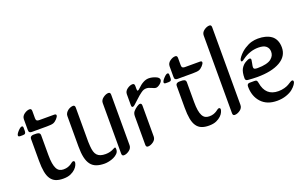

<svg xmlns="http://www.w3.org/2000/svg" viewBox="-87 -1149 2491 1563"><g transform="rotate(-20 1159.0 -367.5)"><path d="M193.8 -377.9V-207Q193.8 -165 198.7 -136Q203.6 -106.9 213.1 -88.9Q222.7 -70.8 237.1 -63Q251.5 -55.2 271 -55.2Q293.9 -55.2 309.3 -60.8Q324.7 -66.4 335 -73Q345.2 -79.6 352.1 -85.2Q358.9 -90.8 365.7 -90.8Q372.1 -90.8 375 -87.2Q377.9 -83.5 377.9 -77.6Q377.9 -69.3 371.3 -54Q364.7 -38.6 349.1 -23.2Q333.5 -7.8 307.9 3.7Q282.2 15.1 243.7 15.1Q206.1 15.1 179.9 4.4Q153.8 -6.3 137.2 -30.5Q120.6 -54.7 113.3 -93.5Q106 -132.3 106 -189V-377.9Q106 -388.7 110.6 -394.3Q115.2 -399.9 122.3 -402.3Q129.4 -404.8 137 -404.8Q144.5 -404.8 150.4 -404.8Q159.2 -404.8 167.2 -404.1Q175.3 -403.3 181.2 -400.6Q187 -397.9 190.4 -392.6Q193.8 -387.2 193.8 -377.9ZM80.6 -483.9V-456.1Q80.6 -443.8 75.2 -437Q69.8 -430.2 54.7 -430.2H31.7Q14.6 -430.2 14.6 -440.9Q14.6 -454.1 35.9 -477.1Q57.1 -500 69.8 -500Q80.6 -500 80.6 -483.9ZM193.8 -588.9V-525.9Q193.8 -510.7 200.7 -505.4Q207.5 -500 219.7 -500H350.6Q367.7 -500 367.7 -488.8Q367.7 -477.1 351.3 -459.5Q335 -441.9 318.8 -436Q303.2 -430.2 262.7 -430.2H131.8Q119.6 -430.2 112.8 -435.5Q106 -440.9 106 -456.1V-548.3Q106 -575.2 129.9 -592.5Q153.8 -609.9 176.8 -609.9Q193.8 -609.9 193.8 -588.9Z M602.5 15.1Q561.5 15.1 532 4.6Q502.4 -5.9 483.9 -30Q465.3 -54.2 456.5 -92.8Q447.8 -131.3 447.8 -188V-453.1Q447.8 -466.3 454.8 -477.8Q461.9 -489.3 472.4 -497.6Q482.9 -505.9 495.4 -510.5Q507.8 -515.1 518.6 -515.1Q535.6 -515.1 535.6 -494.1V-196.8L537.6 -159.2Q539.6 -131.3 545.4 -111.6Q551.3 -91.8 563 -79.3Q574.7 -66.9 592.5 -61Q610.4 -55.2 635.7 -55.2Q676.3 -55.2 709.5 -74.2Q718.8 -79.6 721.7 -79.6Q726.1 -79.6 727.8 -76.2Q729.5 -72.8 729.5 -61.5Q729.5 -41 715.3 -26.6Q701.2 -12.2 681.2 -2.9Q661.1 6.3 639.4 10.7Q617.7 15.1 602.5 15.1ZM842.3 -494.1V-56.6Q842.3 -30.3 818.1 -12.7Q793.9 4.9 771.5 4.9Q754.4 4.9 754.4 -16.1V-453.6Q754.4 -479 778.8 -497.1Q803.2 -515.1 825.2 -515.1Q842.3 -515.1 842.3 -494.1Z M963.4 -16.1V-262.2Q963.4 -289.6 976.6 -304.2Q989.7 -319.3 1007.8 -331.8Q1025.9 -344.2 1036.1 -344.2Q1051.3 -344.2 1051.3 -323.2V-56.6Q1051.3 -29.8 1027.3 -12.5Q1003.4 4.9 980.5 4.9Q963.4 4.9 963.4 -16.1ZM1173.3 -515.1Q1201.2 -515.1 1231.7 -502.9Q1262.2 -490.7 1262.2 -471.2Q1262.2 -455.6 1241.7 -438.7Q1221.2 -421.9 1205.6 -421.9Q1192.4 -421.9 1168.5 -434.1Q1146 -444.8 1127.4 -444.8Q1115.7 -444.8 1105 -441.2Q1094.2 -437.5 1080.1 -427Q1065.9 -416.5 1056.9 -408.9Q1047.9 -401.4 1026.1 -381.1Q1004.4 -360.8 992.2 -350.1Q981.4 -340.8 974.1 -340.8Q963.4 -340.8 963.4 -358.9V-453.6Q963.4 -480 987.5 -497.6Q1011.7 -515.1 1034.2 -515.1Q1051.3 -515.1 1051.3 -494.1V-466.8Q1051.3 -451.2 1058.1 -451.2Q1063.5 -451.2 1075.2 -462.9Q1127.4 -515.1 1173.3 -515.1Z M1456.1 -377.9V-207Q1456.1 -165 1460.9 -136Q1465.8 -106.9 1475.3 -88.9Q1484.9 -70.8 1499.3 -63Q1513.7 -55.2 1533.2 -55.2Q1556.2 -55.2 1571.5 -60.8Q1586.9 -66.4 1597.2 -73Q1607.4 -79.6 1614.3 -85.2Q1621.1 -90.8 1627.9 -90.8Q1634.3 -90.8 1637.2 -87.2Q1640.1 -83.5 1640.1 -77.6Q1640.1 -69.3 1633.5 -54Q1627 -38.6 1611.3 -23.2Q1595.7 -7.8 1570.1 3.7Q1544.4 15.1 1505.9 15.1Q1468.3 15.1 1442.1 4.4Q1416 -6.3 1399.4 -30.5Q1382.8 -54.7 1375.5 -93.5Q1368.2 -132.3 1368.2 -189V-377.9Q1368.2 -388.7 1372.8 -394.3Q1377.4 -399.9 1384.5 -402.3Q1391.6 -404.8 1399.2 -404.8Q1406.7 -404.8 1412.6 -404.8Q1421.4 -404.8 1429.4 -404.1Q1437.5 -403.3 1443.4 -400.6Q1449.2 -397.9 1452.6 -392.6Q1456.1 -387.2 1456.1 -377.9ZM1342.8 -483.9V-456.1Q1342.8 -443.8 1337.4 -437Q1332 -430.2 1316.9 -430.2H1293.9Q1276.9 -430.2 1276.9 -440.9Q1276.9 -454.1 1298.1 -477.1Q1319.3 -500 1332 -500Q1342.8 -500 1342.8 -483.9ZM1456.1 -588.9V-525.9Q1456.1 -510.7 1462.9 -505.4Q1469.7 -500 1481.9 -500H1612.8Q1629.9 -500 1629.9 -488.8Q1629.9 -477.1 1613.5 -459.5Q1597.2 -441.9 1581.1 -436Q1565.4 -430.2 1524.9 -430.2H1394Q1381.8 -430.2 1375 -435.5Q1368.2 -440.9 1368.2 -456.1V-548.3Q1368.2 -575.2 1392.1 -592.5Q1416 -609.9 1439 -609.9Q1456.1 -609.9 1456.1 -588.9Z M1714.8 -16.1V-689Q1714.8 -715.3 1738.8 -732.7Q1762.7 -750 1785.6 -750Q1802.7 -750 1802.7 -729V-56.2Q1802.7 -29.3 1778.8 -12.2Q1754.9 4.9 1731.9 4.9Q1714.8 4.9 1714.8 -16.1Z M2002.9 -311Q2002.9 -297.4 2011.5 -293.7Q2020 -290 2036.6 -290Q2079.1 -290 2109.4 -297.4Q2139.6 -304.7 2155.8 -317.9Q2171.9 -331.1 2179 -345.7Q2186 -360.4 2186 -377.9Q2186 -408.2 2165 -426.5Q2144 -444.8 2097.7 -444.8Q2024.9 -444.8 1960.9 -398.9Q1941.9 -384.8 1937 -384.8Q1928.7 -384.8 1928.7 -394Q1928.7 -406.2 1942.9 -423.8Q1969.2 -457.5 2002.9 -479Q2036.6 -500.5 2064.5 -507.8Q2092.3 -515.1 2119.6 -515.1Q2154.8 -515.1 2183.1 -507.8Q2211.4 -500.5 2233.4 -485.1Q2255.4 -469.7 2267.6 -443.1Q2279.8 -416.5 2279.8 -380.9Q2279.8 -304.7 2207.3 -263.4Q2134.8 -222.2 2009.3 -222.2Q1974.1 -222.2 1929.7 -226.1Q1907.7 -227.5 1907.7 -247.6Q1907.7 -301.8 1923.3 -328.9Q1939 -356 1963.9 -370.6Q1988.3 -384.8 2001 -384.8Q2012.7 -384.8 2012.7 -370.1Q2012.7 -364.3 2007.8 -341.6Q2002.9 -318.8 2002.9 -311ZM1911.6 -174.8Q1911.6 -200.2 1935.1 -200.2H1977.1Q1989.7 -200.2 1994.9 -195.3Q2000 -190.4 2002.9 -173.8Q2022 -55.2 2132.8 -55.2Q2160.6 -55.2 2185.1 -62Q2209.5 -68.8 2222.9 -77.1Q2236.3 -85.4 2247.8 -92.3Q2259.3 -99.1 2264.6 -99.1Q2275.9 -99.1 2275.9 -86.9Q2275.9 -76.7 2264.6 -60.5Q2253.4 -44.4 2232.7 -27.1Q2211.9 -9.8 2175.5 2.7Q2139.2 15.1 2096.7 15.1Q2008.8 15.1 1960.2 -37.8Q1911.6 -90.8 1911.6 -174.8Z"/></g></svg>

Font: SirinStencil
Style: Regular
Weight: 400
Designer: Olga Karpushina (okarpush@gmail.com)
Foundry: Cyreal (www.cyreal.org)
Version: Version 1.002